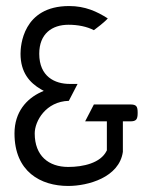

<svg xmlns="http://www.w3.org/2000/svg" viewBox="-20 -610 508 636"><path d="M28 -168C28 -41 115 6 206 6C271 6 375 -22 387 -107V-208H411C431 -208 436 -214 436 -236C436 -258 432 -264 411 -264H291L262 -208H334V-112L333 -110C313 -70 256 -57 206 -57C141 -57 95 -94 95 -168C95 -209 132 -274 208 -276L237 -332H211C162 -332 110 -356 110 -432C110 -498 152 -528 207 -528C238 -528 268 -522 291 -510C298 -515 328 -538 337 -549C301 -572 262 -590 209 -590C55 -590 48 -457 48 -432C48 -370 78 -336 116 -314L125 -309L116 -305C68 -283 28 -239 28 -168Z"/></svg>

Font: Charger Sport
Style: LitNrw
Weight: 300
Designer: Jasper
Foundry: Cannot Into Space Fonts
Version: Version 1.1